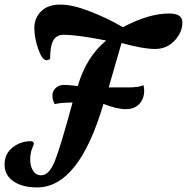

<svg xmlns="http://www.w3.org/2000/svg" viewBox="-40 -745 817 839"><path d="M435 -363H521Q568 -363 587 -373Q590 -361 590 -348Q590 -314 569 -291Q548 -268 509.5 -268Q471 -268 412 -291Q305 74 122 74Q58 74 19 47.5Q-20 21 -20 -26Q-20 -73 15 -100.5Q50 -128 94 -128Q108 -128 108 -116Q108 -115 100 -95Q92 -75 92 -47Q92 -19 104.5 1Q117 21 140 21Q175 21 200 -42Q225 -105 277 -297Q227 -297 199 -290Q189 -308 189 -327.5Q189 -347 203.5 -360.5Q218 -374 239 -374Q260 -374 300 -369Q336 -495 424 -568Q297 -593 238 -593Q207 -593 193 -568.5Q179 -544 179 -488Q173 -482 163 -482Q144 -482 127 -531Q110 -580 110 -623Q110 -666 139.5 -695.5Q169 -725 223.5 -725Q278 -725 356.5 -694Q435 -663 497 -626Q609 -686 699 -686Q757 -686 757 -647Q757 -604 723 -567.5Q689 -531 637.5 -531Q586 -531 491 -557Z"/></svg>

Font: Clara
Style: Regular
Weight: 400
Designer: Proyecto DEMO
Foundry: Proyecto DEMO
Version: Version 1.002